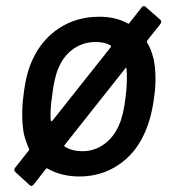

<svg xmlns="http://www.w3.org/2000/svg" viewBox="-20 -572 554 631"><path d="M491 -313Q491 -282 487 -257Q479 -187 455 -134Q425 -67 368.5 -29.5Q312 8 241 8Q182 8 136 -18Q132 -20 131 -17L91 34Q84 43 77 36L30 -7Q24 -13 30 -21L75 -78Q77 -81 75 -84Q64 -108 58 -134Q53 -164 53 -196Q53 -229 57 -256Q65 -330 87 -376Q117 -442 174.5 -479.5Q232 -517 306 -517Q360 -517 400 -495Q404 -493 405 -496L445 -547Q452 -556 459 -549L507 -507Q510 -504 510 -501Q510 -498 507 -493L464 -439Q463 -437 463 -433Q477 -411 485 -377Q491 -349 491 -313ZM146 -195Q146 -182 147 -176Q147 -174 149 -173.5Q151 -173 152 -175L344 -417Q346 -422 343 -423Q324 -434 294 -434Q254 -434 221.5 -411.5Q189 -389 172 -348Q158 -316 151 -255Q146 -222 146 -195ZM393 -255Q397 -286 397 -317Q397 -335 396 -342V-343L395 -350H394L192 -95Q190 -91 193 -90Q217 -75 251 -75Q290 -75 322 -98Q354 -121 371 -161Q386 -193 393 -255Z"/></svg>

Font: Barlow Medium
Style: Italic
Weight: 500
Italic angle: -7°
Designer: Jeremy Tribby
Foundry: Tribby Type
Version: Version 1.408